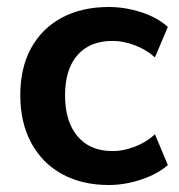

<svg xmlns="http://www.w3.org/2000/svg" viewBox="-20 -519 512 549"><path d="M291 10Q214 10 157 -21.5Q100 -53 69 -111Q38 -169 38 -247Q38 -325 69 -381.5Q100 -438 157 -468.5Q214 -499 291 -499Q338 -499 384 -484Q430 -469 460 -442L423 -355Q397 -378 364.5 -390Q332 -402 302 -402Q237 -402 201.5 -361.5Q166 -321 166 -246Q166 -172 201.5 -129.5Q237 -87 302 -87Q331 -87 364 -99Q397 -111 423 -135L460 -47Q430 -21 383.5 -5.5Q337 10 291 10Z"/></svg>

Font: Nunito Sans
Style: Bold
Weight: 700
Designer: Vernon Adams
Foundry: Vernon Adams
Version: Version 3.101; ttfautohint (v1.8.4.7-5d5b);gftools[0.9.27]